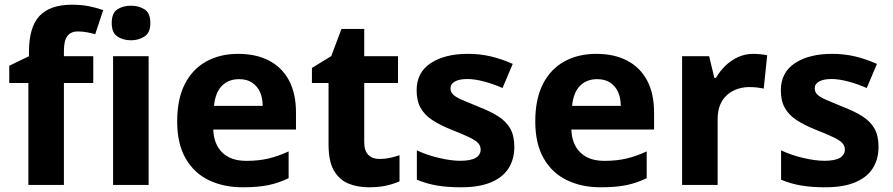

<svg xmlns="http://www.w3.org/2000/svg" viewBox="-20 -785 3791 815"><path d="M375.9 -432.6H251.3V0H100.5V-432.6H19.3V-505.9L102.9 -546.3V-563.9Q102.9 -669.7 147.7 -717.4Q192.5 -765 285.4 -765Q324.2 -765 355.8 -758.9Q387.5 -752.8 418.1 -742.1L384.1 -639.6Q369.4 -644 350.5 -647.7Q331.6 -651.5 310.8 -651.5Q280.3 -651.5 265.8 -631.8Q251.3 -612 251.3 -569.2V-546.4H375.9Z M610.9 -546.4V0H460V-546.4ZM536.1 -760.8Q568.9 -760.8 593.6 -745.2Q618.2 -729.5 618.2 -687.1Q618.2 -646.3 593.6 -630.2Q568.9 -614 536.1 -614Q501.9 -614 478.1 -630.2Q454.2 -646.3 454.2 -687.1Q454.2 -729.5 478.1 -745.2Q501.9 -760.8 536.1 -760.8Z M991 -556.4Q1067.4 -556.4 1122.3 -527.6Q1177.3 -498.8 1206.9 -443.4Q1236.4 -388 1236.4 -307.7V-235.1H885.3Q887.3 -173.4 923.3 -137.8Q959.2 -102.2 1025.8 -102.2Q1077.4 -102.2 1119 -112Q1160.7 -121.8 1205.1 -142.3V-28.7Q1164.7 -8.8 1120.1 0.6Q1075.6 10 1010.2 10Q929.3 10 866.6 -20.1Q803.8 -50.2 767.9 -112.6Q732.1 -175 732.1 -269.5Q732.1 -364.8 764.6 -428.4Q797.2 -492 855.6 -524.2Q913.9 -556.4 991 -556.4ZM994.9 -449Q949.6 -449 921.6 -420.4Q893.7 -391.8 888.5 -335.6H1095Q1095 -368.8 1083.8 -394Q1072.5 -419.1 1050.4 -434.1Q1028.3 -449 994.9 -449Z M1590.5 -110.2Q1614.2 -110.2 1635.5 -114.9Q1656.8 -119.6 1675.9 -126.1V-15.2Q1651.5 -4.5 1620 2.8Q1588.6 10 1546.3 10Q1496.9 10 1458.4 -6Q1419.8 -22.1 1397.2 -61.4Q1374.6 -100.8 1374.6 -171.9V-432.6H1304.1V-496.6L1386 -546.8L1429.5 -662.1H1526.1V-546.4H1669.5V-432.6H1526.1V-180.6Q1526.1 -145 1543.5 -127.6Q1560.9 -110.2 1590.5 -110.2Z M2163.2 -161.4Q2163.2 -109.4 2138.8 -70.8Q2114.3 -32.1 2064.1 -11.1Q2014 10 1937 10Q1879.2 10 1835 2.5Q1790.9 -4.9 1749.5 -22.2V-146.7Q1794.3 -125.8 1845 -114.2Q1895.7 -102.5 1932.9 -102.5Q1978.6 -102.5 1999.4 -115.1Q2020.3 -127.8 2020.3 -150.4Q2020.3 -165.5 2009.9 -177.2Q1999.5 -188.9 1972.8 -201.9Q1946.2 -214.8 1896.8 -234.2Q1848.5 -253.6 1815.4 -275.2Q1782.4 -296.7 1765.5 -326.8Q1748.5 -356.9 1748.5 -401.6Q1748.5 -477.5 1808.3 -516.9Q1868.1 -556.4 1966 -556.4Q2018.6 -556.4 2064.5 -545.3Q2110.4 -534.3 2156.5 -513.7L2113.1 -411.3Q2074.8 -428.4 2034.8 -439Q1994.7 -449.6 1964.3 -449.6Q1929.8 -449.6 1911 -439.1Q1892.3 -428.6 1892.3 -410.2Q1892.3 -395.5 1902.5 -384.6Q1912.8 -373.7 1939.3 -361.9Q1965.9 -350.2 2013.8 -330.8Q2063 -311.8 2096.2 -290.3Q2129.5 -268.7 2146.4 -238.4Q2163.2 -208.1 2163.2 -161.4Z M2511 -556.4Q2587.4 -556.4 2642.3 -527.6Q2697.3 -498.8 2726.9 -443.4Q2756.4 -388 2756.4 -307.7V-235.1H2405.3Q2407.3 -173.4 2443.3 -137.8Q2479.2 -102.2 2545.8 -102.2Q2597.4 -102.2 2639 -112Q2680.7 -121.8 2725.1 -142.3V-28.7Q2684.7 -8.8 2640.1 0.6Q2595.6 10 2530.2 10Q2449.3 10 2386.6 -20.1Q2323.8 -50.2 2287.9 -112.6Q2252.1 -175 2252.1 -269.5Q2252.1 -364.8 2284.6 -428.4Q2317.2 -492 2375.6 -524.2Q2433.9 -556.4 2511 -556.4ZM2514.9 -449Q2469.6 -449 2441.6 -420.4Q2413.7 -391.8 2408.5 -335.6H2615Q2615 -368.8 2603.8 -394Q2592.5 -419.1 2570.4 -434.1Q2548.3 -449 2514.9 -449Z M3176.7 -556.4Q3192.3 -556.4 3209.5 -554.6Q3226.7 -552.8 3236.6 -550.4L3221.9 -409Q3210.8 -411.4 3195.9 -413.4Q3181 -415.4 3159.7 -415.4Q3136.6 -415.4 3113.2 -408.2Q3089.8 -401 3069.9 -385.1Q3050 -369.2 3038.1 -342.9Q3026.2 -316.6 3026.2 -277.5V0H2875.4V-546.4H2990.1L3012.3 -454.5H3019.4Q3035.1 -482.6 3059.1 -505.9Q3083.1 -529.2 3113.2 -542.8Q3143.3 -556.4 3176.7 -556.4Z M3709.2 -161.4Q3709.2 -109.4 3684.8 -70.8Q3660.3 -32.1 3610.1 -11.1Q3560 10 3483 10Q3425.2 10 3381 2.5Q3336.9 -4.9 3295.5 -22.2V-146.7Q3340.3 -125.8 3391 -114.2Q3441.7 -102.5 3478.9 -102.5Q3524.6 -102.5 3545.4 -115.1Q3566.3 -127.8 3566.3 -150.4Q3566.3 -165.5 3555.9 -177.2Q3545.5 -188.9 3518.8 -201.9Q3492.2 -214.8 3442.8 -234.2Q3394.5 -253.6 3361.4 -275.2Q3328.4 -296.7 3311.5 -326.8Q3294.5 -356.9 3294.5 -401.6Q3294.5 -477.5 3354.3 -516.9Q3414.1 -556.4 3512 -556.4Q3564.6 -556.4 3610.5 -545.3Q3656.4 -534.3 3702.5 -513.7L3659.1 -411.3Q3620.8 -428.4 3580.8 -439Q3540.7 -449.6 3510.3 -449.6Q3475.8 -449.6 3457 -439.1Q3438.3 -428.6 3438.3 -410.2Q3438.3 -395.5 3448.5 -384.6Q3458.8 -373.7 3485.3 -361.9Q3511.9 -350.2 3559.8 -330.8Q3609 -311.8 3642.2 -290.3Q3675.5 -268.7 3692.4 -238.4Q3709.2 -208.1 3709.2 -161.4Z"/></svg>

Font: Noto Sans Khmer UI
Style: Regular
Weight: 400
Designer: Danh Hong and the Monotype Design Team
Foundry: Monotype Imaging Inc.
Version: Version 2.002